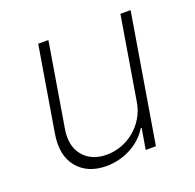

<svg xmlns="http://www.w3.org/2000/svg" viewBox="-103 -652 778 767"><g transform="rotate(-20 286.0 -268.5)"><path d="M75.3 -185.7 135.3 -545.5H178.6L119 -187.5Q108 -119.3 142.4 -77.4Q177.2 -35.2 242.5 -35.2Q274.1 -35.2 304.7 -46.3Q335.2 -57.5 360.3 -78.1Q385.3 -98.7 402.9 -128Q420.5 -157.3 426.1 -193.5L484.7 -545.5H528.1L437.1 0H393.8L408.7 -88.4H404.8Q391 -65.7 371.1 -47.8Q351.2 -29.8 327.8 -17.8Q304.3 -5.7 278.2 0.7Q252.1 7.1 225.9 7.1Q145.6 7.1 103 -44.7Q60.4 -96.2 75.3 -185.7Z"/></g></svg>

Font: Inter P Extra Light
Style: Italic
Weight: 200
Italic angle: 9.39999°
Designer: Rasmus Andersson
Foundry: rsms
Version: Version 3.018;git-588b23468